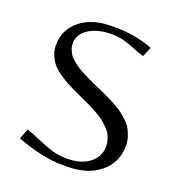

<svg xmlns="http://www.w3.org/2000/svg" viewBox="-120 -740 782 846"><g transform="rotate(20 270.5 -316.5)"><path d="M49.8 -38.1 68.8 -86.9Q91.8 -78.6 136.7 -59.6Q181.6 -40.5 210.9 -32.7Q240.2 -24.9 274.9 -24.9Q339.4 -24.9 379.2 -55.2Q418.9 -85.4 418.9 -134.8Q418.9 -148.9 415.3 -162.1Q411.6 -175.3 406.2 -186.3Q400.9 -197.3 390.9 -208.3Q380.9 -219.2 371.8 -227.5Q362.8 -235.8 348.1 -245.6Q333.5 -255.4 322.3 -261.7Q311 -268.1 293.2 -277.1Q275.4 -286.1 263.7 -291.3Q252 -296.4 232.9 -305.2Q199.7 -320.3 180.2 -330.1Q160.6 -339.8 134.3 -356.9Q107.9 -374 93.5 -389.9Q79.1 -405.8 68.6 -429.2Q58.1 -452.6 58.1 -479Q58.1 -550.8 113.3 -595.9Q168.5 -641.1 257.8 -641.1H288.1Q371.6 -641.1 455.1 -609.9L435.1 -564Q416.5 -569.8 383.1 -583Q349.6 -596.2 326.2 -602.1Q302.7 -607.9 274.9 -607.9Q208 -607.9 166.5 -581.1Q125 -554.2 125 -512.2Q125 -497.6 130.1 -484.1Q135.3 -470.7 142.3 -460Q149.4 -449.2 163.6 -438Q177.7 -426.8 189.2 -419.2Q200.7 -411.6 220.9 -401.1Q241.2 -390.6 254.2 -384.8Q267.1 -378.9 291 -368.2Q317.9 -356.4 334.5 -348.9Q351.1 -341.3 375.7 -328.6Q400.4 -315.9 415.8 -305.2Q431.2 -294.4 449 -278.6Q466.8 -262.7 476.6 -246.8Q486.3 -231 493.2 -210.2Q500 -189.5 500 -167Q500 -88.4 441.9 -40.3Q383.8 7.8 288.1 7.8H262.2Q172.4 7.8 49.8 -38.1Z"/></g></svg>

Font: Resagokr
Style: Regular
Weight: 500
Designer: gluk
Foundry: gluk
Version: Version 0.95